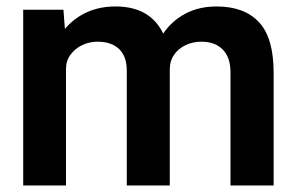

<svg xmlns="http://www.w3.org/2000/svg" viewBox="-20 -565 904 585"><path d="M50.7 -535.3H173.3L177.7 -477Q205.7 -509.7 244.3 -527.5Q283 -545.3 332.3 -545.3Q437.3 -545.3 477.3 -462.7Q503.7 -501.7 545 -523.5Q586.3 -545.3 640 -545.3Q724.3 -545.3 769 -497.5Q813.7 -449.7 813.7 -343.7V0H682.3V-344.7Q682.3 -390 658.7 -414Q635 -438 593.7 -438Q567.7 -438 545.5 -427.5Q523.3 -417 510.3 -398Q497.3 -379 497.3 -355V0H366.3V-350Q366.3 -393.3 342.8 -415.7Q319.3 -438 277.3 -438Q253 -438 230.8 -427.7Q208.7 -417.3 194.8 -398.3Q181 -379.3 181 -355V0H50.7Z"/></svg>

Font: FreesentationVF
Style: Regular
Weight: 400
Designer: glyphs from Roboto by Christian Robertson / Hangul glyphs from Noto Sans CJK(Source Han Sans) by Jang Soo-young and Kang
Foundry: PT&
Version: Version 2.001;Glyphs 3.3.1 (3343)